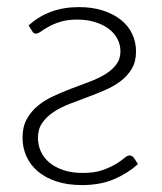

<svg xmlns="http://www.w3.org/2000/svg" viewBox="-20 -526 466 554"><path d="M378 -52.5Q348 -25.5 308.8 -8.8Q269.5 8 216.5 8Q175 8 143 -2.5Q111 -13 89.2 -31.5Q67.5 -50 56.2 -75Q45 -100 45 -129Q45 -160 57.2 -182.2Q69.5 -204.5 89.2 -220.8Q109 -237 134.5 -248.8Q160 -260.5 186.2 -270.5Q212.5 -280.5 238 -290Q263.5 -299.5 283.2 -311.5Q303 -323.5 315.2 -339.5Q327.5 -355.5 327.5 -378Q327.5 -397 318.8 -413.8Q310 -430.5 293.8 -442.8Q277.5 -455 254.5 -462.2Q231.5 -469.5 203 -469.5Q174.5 -469.5 154.5 -463.2Q134.5 -457 120.8 -449.2Q107 -441.5 98.2 -435.2Q89.5 -429 83.5 -429Q76.5 -429 73 -436L62.5 -452.5Q120.5 -505.5 207.5 -505.5Q246 -505.5 276.5 -495.8Q307 -486 328.5 -469Q350 -452 361.2 -428.5Q372.5 -405 372.5 -377.5Q372.5 -348 360.2 -327.5Q348 -307 328.2 -292Q308.5 -277 283 -266Q257.5 -255 231 -245.2Q204.5 -235.5 179 -225.5Q153.5 -215.5 133.8 -202.2Q114 -189 101.8 -171.2Q89.5 -153.5 89.5 -128Q89.5 -107.5 97.8 -89.2Q106 -71 122.2 -57.2Q138.5 -43.5 162.8 -35.2Q187 -27 219 -27Q252.5 -27 275.2 -35Q298 -43 313.5 -52.2Q329 -61.5 338.2 -69.5Q347.5 -77.5 354 -77.5Q361.5 -77.5 367 -69.5L378 -52.5Z"/></svg>

Font: Lato Light
Style: Regular
Weight: 300
Designer: Lukasz Dziedzic
Foundry: tyPoland Lukasz Dziedzic
Version: Version 2.007; 2014-02-27